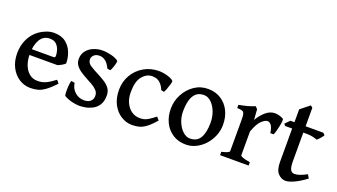

<svg xmlns="http://www.w3.org/2000/svg" viewBox="-55 -1021 2571 1463"><g transform="rotate(20 1230.0 -289.5)"><path d="M411.6 -255.4Q403.3 -246.1 386 -236.3Q368.7 -226.6 354 -220.7H84.5L85 -268.1H300.8Q311.5 -268.1 314.9 -271.5Q318.4 -274.9 318.4 -284.7Q318.4 -302.2 311.3 -327.4Q304.2 -352.5 285.4 -371.8Q266.6 -391.1 231 -391.1Q179.2 -391.1 152.6 -345.7Q126 -300.3 126 -227.5Q126 -180.2 140.6 -141.1Q155.3 -102.1 183.1 -78.9Q210.9 -55.7 250.5 -55.7Q269.5 -55.7 287.8 -59.3Q306.2 -63 329.6 -75.4Q353 -87.9 388.2 -114.7Q394 -111.3 400.4 -102.5Q406.7 -93.8 409.2 -89.8Q367.2 -45.9 336.9 -23.7Q306.6 -1.5 278.8 6.1Q251 13.7 216.8 13.7Q167.5 13.7 125.7 -13.2Q84 -40 58.8 -88.6Q33.7 -137.2 33.7 -202.1Q33.7 -264.6 58.8 -317.1Q84 -369.6 131.3 -403.3Q153.8 -419.4 185.1 -431.4Q216.3 -443.4 246.1 -443.4Q306.2 -443.4 342.3 -415Q378.4 -386.7 395 -343.5Q411.6 -300.3 411.6 -255.4Z M786.1 -130.9Q786.1 -82 766.4 -53Q746.6 -23.9 717.8 -9.5Q689 4.9 660.6 9.3Q632.3 13.7 615.7 13.7Q589.8 13.7 555.4 5.6Q521 -2.4 490.7 -20Q486.8 -22.5 485.6 -45.4Q484.4 -68.4 486.3 -96.9Q488.3 -125.5 493.7 -143.6L522.5 -138.7Q528.3 -94.2 559.8 -66.2Q591.3 -38.1 634.8 -38.1Q667 -38.1 685.8 -54.2Q704.6 -70.3 704.6 -99.1Q704.6 -124 688.2 -141.8Q671.9 -159.7 646.2 -174.3Q620.6 -189 592.8 -203.6Q567.4 -217.3 543.7 -233.4Q520 -249.5 504.9 -270.8Q489.7 -292 489.7 -321.3Q489.7 -359.9 511.2 -387.2Q532.7 -414.6 567.1 -429Q601.6 -443.4 640.1 -443.4Q674.3 -443.4 711.9 -433.8Q749.5 -424.3 769.5 -407.7Q772.9 -404.3 769 -386.5Q765.1 -368.7 757.8 -349.1Q750.5 -329.6 744.6 -321.8L719.7 -325.7Q703.1 -362.8 680.7 -380.4Q658.2 -397.9 631.3 -397.9Q603 -397.9 586.9 -382.6Q570.8 -367.2 570.8 -348.1Q570.8 -318.4 600.3 -299.6Q629.9 -280.8 673.8 -258.3Q700.2 -244.6 726.1 -228.3Q752 -211.9 769 -188.7Q786.1 -165.5 786.1 -130.9Z M1222.7 -87.9Q1182.6 -41.5 1152.8 -20Q1123 1.5 1096.7 7.6Q1070.3 13.7 1041.5 13.7Q994.6 13.7 952.6 -12.5Q910.6 -38.6 884.5 -87.6Q858.4 -136.7 858.4 -205.1Q858.4 -271.5 889.6 -325.4Q920.9 -379.4 975.3 -411.4Q1029.8 -443.4 1099.1 -443.4Q1119.1 -443.4 1142.8 -438.7Q1166.5 -434.1 1187 -426Q1207.5 -418 1217.8 -406.7Q1219.2 -399.4 1213.4 -378.7Q1207.5 -357.9 1199.5 -336.9Q1191.4 -315.9 1186 -307.1L1161.6 -312Q1150.4 -343.3 1126.7 -366Q1103 -388.7 1061.5 -388.7Q1017.6 -388.7 983.2 -348.1Q948.7 -307.6 948.7 -219.2Q948.7 -168.9 966.6 -132.1Q984.4 -95.2 1013.9 -75.4Q1043.5 -55.7 1078.6 -55.7Q1095.7 -55.7 1111.1 -58.6Q1126.5 -61.5 1147.2 -73.7Q1168 -85.9 1201.2 -112.3Z M1694.8 -224.1Q1694.8 -178.2 1677.5 -135.5Q1660.2 -92.8 1629.9 -59.1Q1599.6 -25.4 1560.5 -5.9Q1521.5 13.7 1477.5 13.7Q1417.5 13.7 1372.6 -14.9Q1327.6 -43.5 1303 -93Q1278.3 -142.6 1278.3 -205.1Q1278.3 -266.6 1306.9 -321Q1335.4 -375.5 1384.5 -409.4Q1433.6 -443.4 1495.6 -443.4Q1555.7 -443.4 1600.6 -414.8Q1645.5 -386.2 1670.2 -336.7Q1694.8 -287.1 1694.8 -224.1ZM1600.1 -206.5Q1600.1 -255.4 1583.7 -296.9Q1567.4 -338.4 1540.5 -363.5Q1513.7 -388.7 1482.4 -388.7Q1440.4 -388.7 1416.7 -366.2Q1393.1 -343.8 1383.1 -305.2Q1373 -266.6 1373 -218.3Q1373 -169.9 1390.6 -129.4Q1408.2 -88.9 1435.3 -64.7Q1462.4 -40.5 1490.7 -40.5Q1549.8 -40.5 1575 -84.7Q1600.1 -128.9 1600.1 -206.5Z M2106.9 -424.3Q2110.8 -421.9 2109.6 -405.3Q2108.4 -388.7 2104 -366.2Q2099.6 -343.8 2093.5 -322.3Q2087.4 -300.8 2081.5 -288.6H2054.7Q2050.3 -325.7 2037.1 -346.7Q2023.9 -367.7 2003.9 -367.7Q1984.9 -367.7 1957.3 -342Q1929.7 -316.4 1904.8 -247.6V-55.7Q1904.8 -48.3 1923.1 -41Q1941.4 -33.7 1983.9 -27.3V0H1752.4V-27.3Q1814.5 -41.5 1814.5 -55.7V-311.5Q1814.5 -341.8 1811.3 -353.8Q1808.1 -365.7 1803.7 -370.1Q1797.9 -376 1787.6 -378.4Q1777.3 -380.9 1752.4 -382.3V-408.2Q1792.5 -415.5 1820.8 -423.1Q1849.1 -430.7 1880.4 -443.4L1897.9 -425.3L1903.8 -340.8Q1928.7 -383.8 1963.4 -413.6Q1998 -443.4 2037.6 -443.4Q2053.7 -443.4 2072 -438.7Q2090.3 -434.1 2106.9 -424.3Z M2448.7 -63.5Q2395.5 -23.9 2353.5 -5.1Q2311.5 13.7 2287.6 13.7Q2252 13.7 2225.6 -14.9Q2199.2 -43.5 2199.2 -107.9V-378.4H2142.1L2130.4 -393.1L2166 -429.7H2199.2V-534.2L2273.4 -593.3L2289.6 -579.6V-429.7H2433.6L2448.7 -414.1Q2439.9 -400.4 2425.8 -384Q2411.6 -367.7 2402.8 -362.3Q2391.6 -367.7 2369.4 -373Q2347.2 -378.4 2316.9 -378.4H2289.6V-149.4Q2289.6 -97.7 2300.5 -78.4Q2311.5 -59.1 2333.5 -59.1Q2349.6 -59.1 2372.1 -65.9Q2394.5 -72.8 2431.6 -92.3Z"/></g></svg>

Font: Namdhinggo Medium
Style: Regular
Weight: 500
Designer: Victor Gaultney
Foundry: SIL International
Version: Version 3.001